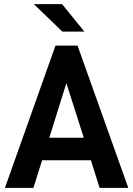

<svg xmlns="http://www.w3.org/2000/svg" viewBox="-20 -911 646 931"><path d="M280.8 -891.1 389.2 -757.8H282.2L144 -891.1ZM184.1 -133.8 142.1 0H3.9L249 -689.9H356L602.1 0H462.9L420.9 -133.8ZM301.8 -507.8 219.2 -243.2H386.2Z"/></svg>

Font: D-DIN-PRO
Style: Bold
Weight: 700
Designer: Charles Nix
Foundry: Datto Inc.
Version: Version 1.000;hotconv 1.0.109;makeotfexe 2.5.65596